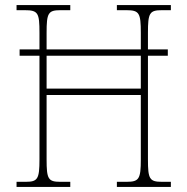

<svg xmlns="http://www.w3.org/2000/svg" viewBox="-20 -734 736 754"><path d="M45 0H256V-20H217C169 -20 163 -31 163 -108V-361H533V-108C533 -31 526 -20 477 -20H439V0H651V-20H616C567 -20 561 -31 561 -108V-515H639V-540H561V-605C561 -683 567 -694 616 -694H651V-714H439V-694H476C527 -694 533 -683 533 -605V-540H163V-605C163 -683 169 -694 218 -694H256V-714H45V-694H77C130 -694 135 -683 135 -605V-540H57V-515H135V-108C135 -31 128 -20 81 -20H45ZM163 -386V-515H533V-386Z"/></svg>

Font: Noto Serif Armenian SemiCondensed Thin
Style: Regular
Weight: 100
Width: 4
Designer: Monotype Design Team
Foundry: Monotype Imaging Inc.
Version: Version 2.008